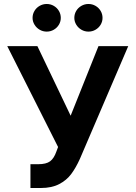

<svg xmlns="http://www.w3.org/2000/svg" viewBox="-20 -940 685 970"><path d="M133.8 -110.4H172.9Q213.4 -110.4 233.2 -125.2Q252.9 -140.1 264.6 -173.8L273.4 -197.3L16.6 -707H168.9L336.9 -355.5L477.5 -707H627.9L383.8 -137.7Q363.3 -92.3 339.8 -60.8Q316.4 -29.3 278.8 -9.8Q241.2 9.8 186.5 9.8H133.8ZM144.5 -849.6Q144.5 -868.7 154.1 -884.8Q163.6 -900.9 180.2 -910.4Q196.8 -919.9 215.8 -919.9Q235.4 -919.9 251.7 -910.4Q268.1 -900.9 277.6 -884.8Q287.1 -868.7 287.1 -849.6Q287.1 -831.1 277.6 -815.2Q268.1 -799.3 251.7 -789.8Q235.4 -780.3 215.8 -780.3Q196.8 -780.3 180.4 -789.8Q164.1 -799.3 154.3 -815.4Q144.5 -831.5 144.5 -849.6ZM355.5 -849.6Q355.5 -868.7 365 -884.8Q374.5 -900.9 391.1 -910.4Q407.7 -919.9 426.8 -919.9Q446.3 -919.9 462.6 -910.4Q479 -900.9 488.5 -884.8Q498 -868.7 498 -849.6Q498 -831.1 488.5 -815.2Q479 -799.3 462.6 -789.8Q446.3 -780.3 426.8 -780.3Q407.7 -780.3 391.4 -789.8Q375 -799.3 365.2 -815.4Q355.5 -831.5 355.5 -849.6Z"/></svg>

Font: Pretendard JP
Style: Bold
Weight: 700
Designer: Base glyphs from Inter by Rasmus Andersson; Hangeul glyphs from Noto Sans CJK(Source Han Sans) by Jang Soo-young and Kan
Foundry: Kil Hyung-jin
Version: Version 1.309